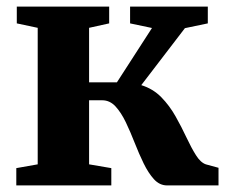

<svg xmlns="http://www.w3.org/2000/svg" viewBox="-20 -563 692 583"><path d="M29.5 0V-52.5L94.5 -64V-478.5L31 -492V-543H311.5V-492L250.5 -478.5V-313H335L441.5 -478L375 -492V-543H611V-492L541.5 -477.5L409 -304.5Q444.5 -293.5 469.8 -267.8Q495 -242 513.2 -209.5Q531.5 -177 546.2 -145.5Q561 -114 575 -91.8Q589 -69.5 605 -64L643.5 -53.5V0H487.5Q464.5 0 447.5 -18.8Q430.5 -37.5 416.2 -66.8Q402 -96 389 -129.2Q376 -162.5 362 -191.8Q348 -221 330.8 -239.8Q313.5 -258.5 290.5 -258.5H250.5V-64L318 -52.5V0Z"/></svg>

Font: Merriweather 48pt ExtraBold
Style: Regular
Weight: 800
Version: Version 2.100